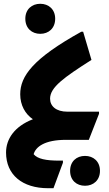

<svg xmlns="http://www.w3.org/2000/svg" viewBox="-20 -740 578 1016"><path d="M193 -561C237 -561 272 -590 272 -641C272 -691 237 -720 193 -720C149 -720 114 -691 114 -641C114 -590 149 -561 193 -561ZM329 0H450L504 -138V-149H337C277 -149 245 -178 245 -218C245 -278 318 -330 464 -423L420 -572H410C154 -430 87 -337 87 -241C87 -184 113 -137 154 -109C56 -71 12 -4 12 67C12 185 98 256 235 256H263L313 121V110H294C223 110 179 101 158 76C169 37 216 0 329 0ZM430 85C385 85 351 114 351 164C351 214 385 243 430 243C474 243 509 214 509 164C509 114 474 85 430 85Z"/></svg>

Font: Kufam Arabic Latin Roman Bold
Style: Regular
Weight: 700
Designer: Wael Morcos & Artur Schmal
Version: Version 1.200;PS 001.200;hotconv 1.0.88;makeotf.lib2.5.64775